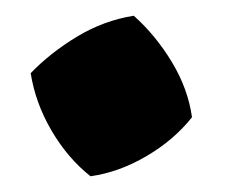

<svg xmlns="http://www.w3.org/2000/svg" viewBox="-20 -394 296 244"><path d="M95 -170Q66 -193 45.5 -228Q25 -263 19 -301Q44 -327 78 -347.5Q112 -368 150 -374Q178 -349 198.5 -315Q219 -281 224 -245Q201 -216 166 -195.5Q131 -175 95 -170Z"/></svg>

Font: Piazzolla SC ExtraBold
Style: Regular
Weight: 800
Designer: Juan Pablo del Peral
Foundry: Huerta Tipografica
Version: Version 1.330